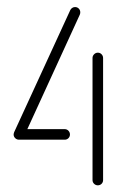

<svg xmlns="http://www.w3.org/2000/svg" viewBox="-20 -539 348 558"><path d="M183.3 -148.1Q183.3 -141.9 178.9 -137.4Q174.4 -133 168.1 -133H37.8Q31.5 -133 27 -137.4Q22.6 -141.9 22.6 -148.1Q22.6 -154.4 27 -159.1Q31.5 -163.7 37.8 -163.7H168.1Q174.4 -163.7 178.9 -159.1Q183.3 -154.4 183.3 -148.1ZM264.4 -385.9Q270.7 -385.9 275.2 -381.3Q279.6 -376.7 279.6 -370.4V-15.6Q279.6 -9.3 275.2 -4.8Q270.7 -0.4 264.4 -0.4Q258.1 -0.4 253.5 -4.8Q248.9 -9.3 248.9 -15.6V-370.4Q248.9 -376.7 253.5 -381.3Q258.1 -385.9 264.4 -385.9ZM35.2 -133Q28.9 -133 24.3 -137.4Q19.6 -141.9 19.6 -148.1Q19.6 -150.4 21.1 -154.8L184.4 -510Q186.3 -513.7 190 -516.1Q193.7 -518.5 198.1 -518.5Q204.4 -518.5 208.9 -514.1Q213.3 -509.6 213.3 -503.3Q213.3 -499.3 211.9 -496.3L49.3 -141.5Q47.4 -137.8 43.5 -135.4Q39.6 -133 35.2 -133Z"/></svg>

Font: 26F Galaxy Hebrew Ultra Light
Style: Regular
Weight: 200
Designer: C₂₉H₂₅N₃O₅
Version: Version 1.000